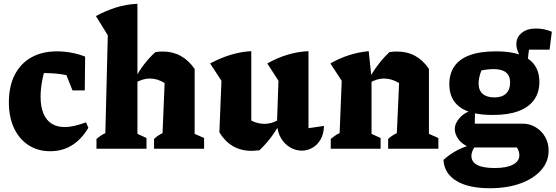

<svg xmlns="http://www.w3.org/2000/svg" viewBox="-20 -788 2943 1017"><path d="M246 13Q180 13 130.5 -19.5Q81 -52 54 -110Q27 -168 27 -246Q27 -331 58 -391.5Q89 -452 146 -484Q203 -516 282 -516Q319 -516 357.5 -509Q396 -502 431 -488L412 -369Q319 -401 215 -401Q199 -401 184 -398Q169 -395 155 -390L227 -449Q211 -402 203 -358.5Q195 -315 195 -275Q195 -223 210 -187Q225 -151 253.5 -133Q282 -115 323 -115Q347 -115 375 -121.5Q403 -128 436 -140L448 -111Q374 13 246 13ZM364 -309 293 -488H431L429 -309Z M491 0V-52Q500 -60 511.5 -68Q523 -76 538 -83L551 -601L488 -703Q538 -730 592 -747.5Q646 -765 708 -768V-79L756 -57V0ZM796 0V-52Q805 -61 816 -68.5Q827 -76 841 -83L852 -348L1011 -423V-79L1061 -57V0ZM698 -350 695 -371Q717 -413 744 -448Q771 -483 803 -512Q813 -514 823.5 -514.5Q834 -515 843 -515Q895 -515 937 -492Q979 -469 1011 -423L852 -348Q815 -372 773 -372Q737 -372 698 -350Z M1614 -109 1696 -121Q1695 -78 1678 -49Q1661 -20 1634.5 -5Q1608 10 1579 10Q1548 10 1519 -6Q1490 -22 1470 -53.5Q1450 -85 1447 -132L1455 -360L1396 -452Q1502 -512 1614 -517ZM1354 8Q1343 9 1333 10Q1323 11 1313 11Q1257 11 1214.5 -13.5Q1172 -38 1142 -87L1277 -172Q1326 -132 1382 -132Q1419 -132 1457 -154L1462 -133Q1439 -91 1412 -56Q1385 -21 1354 8ZM1142 -87 1153 -360 1093 -452Q1206 -512 1311 -517V-100Z M1732 0V-52Q1742 -60 1752.5 -68Q1763 -76 1779 -83L1790 -360L1730 -452Q1826 -507 1933 -517L1948 -376V-79L1996 -57V0ZM2036 0V-52Q2045 -61 2056.5 -68.5Q2068 -76 2082 -83L2094 -348L2252 -423V-79L2302 -57V0ZM1939 -350 1935 -371Q1958 -413 1985 -448Q2012 -483 2043 -512Q2054 -514 2064 -514.5Q2074 -515 2083 -515Q2137 -515 2179 -492Q2221 -469 2252 -423L2094 -348Q2055 -372 2014 -372Q1977 -372 1939 -350Z M2575 209Q2460 209 2396.5 169.5Q2333 130 2329 59Q2362 29 2401.5 8Q2441 -13 2489 -23H2505Q2489 -5 2483 10Q2477 25 2477 37Q2477 70 2508 86Q2539 102 2601 102Q2663 102 2697 84Q2731 66 2731 34Q2731 24 2727.5 13Q2724 2 2718 -7H2467Q2427 -24 2408 -51Q2389 -78 2389 -104Q2389 -136 2417 -166Q2445 -196 2496 -209L2495 -133H2749Q2786 -133 2817.5 -114Q2849 -95 2867.5 -63Q2886 -31 2886 10Q2886 68 2846.5 113Q2807 158 2737 183.5Q2667 209 2575 209ZM2591 -179Q2472 -179 2416 -220.5Q2360 -262 2360 -341Q2360 -398 2387 -437Q2414 -476 2469 -496Q2524 -516 2607 -516Q2723 -516 2780 -475Q2837 -434 2837 -354Q2837 -298 2809 -259Q2781 -220 2726.5 -199.5Q2672 -179 2591 -179ZM2599 -272Q2639 -272 2660.5 -292.5Q2682 -313 2682 -350Q2682 -387 2660 -404.5Q2638 -422 2595 -422Q2581 -422 2562.5 -420Q2544 -418 2530 -415Q2522 -395 2518.5 -377Q2515 -359 2515 -347Q2515 -310 2536.5 -291Q2558 -272 2599 -272ZM2759 -462Q2736 -485 2725.5 -509Q2715 -533 2715 -553Q2715 -591 2743.5 -614Q2772 -637 2819 -637Q2837 -637 2858 -633.5Q2879 -630 2903 -620L2891 -525H2782L2774 -462Z"/></svg>

Font: Piazzolla Thin Black
Style: Regular
Weight: 900
Version: Version 2.005